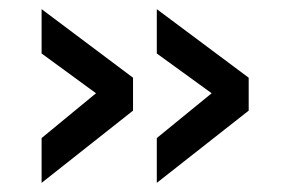

<svg xmlns="http://www.w3.org/2000/svg" viewBox="-20 -452 654 420"><path d="M443 -248 323 -335V-432L524 -282V-210L323 -52V-150ZM190 -248 71 -335V-432L271 -282V-210L71 -52V-150Z"/></svg>

Font: TitilliumText22L Lt
Style: Medium
Weight: 500
Designer: Campivisivi
Foundry: Campivisivi
Version: 1.000